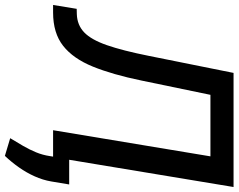

<svg xmlns="http://www.w3.org/2000/svg" viewBox="-155 -654 962 774"><g transform="rotate(90 326.0 -267.0)"><path d="M-41 0 -25.4 -95.2 -3.9 -95.7Q40 -97.2 69.6 -125.5Q99.1 -153.8 121.1 -217Q143.1 -280.3 164.1 -385.3L232.9 -727.5H692.9L572.3 0H463.9L569.3 -634.3H321.3L263.7 -356.4Q239.7 -239.7 207.5 -160.4Q175.3 -81.1 123.8 -40.5Q72.3 0 -10.7 0ZM682.6 -64.9 670.4 7.8Q664.6 41.5 649.9 74.2Q635.3 106.9 614 137.2Q592.8 167.5 567.4 194.3L496.1 172.9Q512.7 146 527.3 120.6Q542 95.2 553 68.6Q564 42 568.4 12.2L581.1 -64.9Z"/></g></svg>

Font: Inter Tight Medium
Style: Italic
Weight: 500
Italic angle: -9.39999°
Designer: Rasmus Andersson
Foundry: rsms
Version: Version 3.004